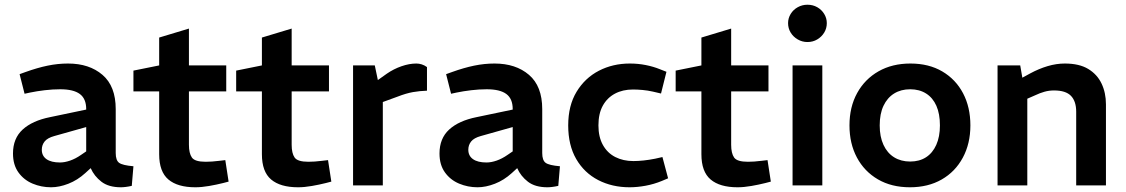

<svg xmlns="http://www.w3.org/2000/svg" viewBox="-20 -785 4766 813"><path d="M196 8Q155 8 118 -7.5Q81 -23 58 -55Q35 -87 35 -135Q35 -199 76 -236.5Q117 -274 192 -289L345 -321V-323Q345 -367 318 -387Q291 -407 235 -407Q203 -407 169.5 -403Q136 -399 107 -393L84 -388L63 -471L88 -480Q138 -498 181.5 -507Q225 -516 268 -516Q358 -516 414 -468Q470 -420 470 -323V-137Q470 -106 484.5 -95.5Q499 -85 545 -81L538 2Q525 5 513 6.5Q501 8 492 8Q440 8 409.5 -15.5Q379 -39 364 -73L341 -52Q308 -22 269.5 -7Q231 8 196 8ZM234 -97Q254 -97 277 -105Q300 -113 323 -129L345 -144V-247L210 -209Q181 -201 169 -186Q157 -171 157 -151Q157 -125 177 -111Q197 -97 234 -97Z M807 8Q732 8 693 -25Q654 -58 654 -132V-398H545V-486L654 -508V-626L780 -664V-508H938V-398H780V-172Q780 -136 792.5 -118Q805 -100 851 -100Q864 -100 878 -101Q892 -102 908 -104L934 -107L948 -16L925 -10Q897 -3 865.5 2.5Q834 8 807 8Z M1242 8Q1167 8 1128 -25Q1089 -58 1089 -132V-398H980V-486L1089 -508V-626L1215 -664V-508H1373V-398H1215V-172Q1215 -136 1227.5 -118Q1240 -100 1286 -100Q1299 -100 1313 -101Q1327 -102 1343 -104L1369 -107L1383 -16L1360 -10Q1332 -3 1300.5 2.5Q1269 8 1242 8Z M1475 0V-508H1567L1580 -446L1618 -473Q1647 -493 1680 -504.5Q1713 -516 1743 -516Q1754 -516 1765.5 -512.5Q1777 -509 1788 -501V-401Q1757 -400 1728.5 -395Q1700 -390 1664 -376L1601 -353V0Z M2002 8Q1961 8 1924 -7.5Q1887 -23 1864 -55Q1841 -87 1841 -135Q1841 -199 1882 -236.5Q1923 -274 1998 -289L2151 -321V-323Q2151 -367 2124 -387Q2097 -407 2041 -407Q2009 -407 1975.5 -403Q1942 -399 1913 -393L1890 -388L1869 -471L1894 -480Q1944 -498 1987.5 -507Q2031 -516 2074 -516Q2164 -516 2220 -468Q2276 -420 2276 -323V-137Q2276 -106 2290.5 -95.5Q2305 -85 2351 -81L2344 2Q2331 5 2319 6.5Q2307 8 2298 8Q2246 8 2215.5 -15.5Q2185 -39 2170 -73L2147 -52Q2114 -22 2075.5 -7Q2037 8 2002 8ZM2040 -97Q2060 -97 2083 -105Q2106 -113 2129 -129L2151 -144V-247L2016 -209Q1987 -201 1975 -186Q1963 -171 1963 -151Q1963 -125 1983 -111Q2003 -97 2040 -97Z M2646 8Q2572 8 2513 -22.5Q2454 -53 2420 -111.5Q2386 -170 2386 -254Q2386 -338 2421.5 -396.5Q2457 -455 2516 -485.5Q2575 -516 2647 -516Q2682 -516 2714.5 -509.5Q2747 -503 2774 -492L2802 -481L2779 -389L2745 -397Q2723 -402 2701 -404Q2679 -406 2660 -406Q2617 -406 2584 -388.5Q2551 -371 2532.5 -337.5Q2514 -304 2514 -254Q2514 -205 2533 -171Q2552 -137 2585.5 -120Q2619 -103 2662 -103Q2682 -103 2705.5 -105.5Q2729 -108 2754 -113L2785 -120L2809 -30L2783 -19Q2749 -5 2713.5 1.5Q2678 8 2646 8Z M3103 8Q3028 8 2989 -25Q2950 -58 2950 -132V-398H2841V-486L2950 -508V-626L3076 -664V-508H3234V-398H3076V-172Q3076 -136 3088.5 -118Q3101 -100 3147 -100Q3160 -100 3174 -101Q3188 -102 3204 -104L3230 -107L3244 -16L3221 -10Q3193 -3 3161.5 2.5Q3130 8 3103 8Z M3336 0V-508H3462V0ZM3399 -607Q3377 -607 3358 -618Q3339 -629 3328 -647Q3317 -665 3317 -687Q3317 -708 3328 -726Q3339 -744 3358 -754.5Q3377 -765 3399 -765Q3422 -765 3440.5 -754.5Q3459 -744 3470 -726Q3481 -708 3481 -687Q3481 -665 3470 -647Q3459 -629 3440.5 -618Q3422 -607 3399 -607Z M3833 8Q3755 8 3697.5 -25.5Q3640 -59 3608.5 -118Q3577 -177 3577 -254Q3577 -332 3609.5 -391Q3642 -450 3700 -483Q3758 -516 3835 -516Q3913 -516 3970 -482.5Q4027 -449 4058 -390Q4089 -331 4089 -254Q4089 -177 4057 -117.5Q4025 -58 3967.5 -25Q3910 8 3833 8ZM3834 -101Q3873 -101 3901 -119Q3929 -137 3944.5 -171.5Q3960 -206 3960 -254Q3960 -303 3945 -337Q3930 -371 3901.5 -389Q3873 -407 3834 -407Q3795 -407 3766 -389Q3737 -371 3721 -337Q3705 -303 3705 -254Q3705 -206 3721 -171.5Q3737 -137 3766 -119Q3795 -101 3834 -101Z M4204 0V-508H4300L4309 -456L4342 -474Q4379 -494 4416 -505Q4453 -516 4489 -516Q4550 -516 4588 -493Q4626 -470 4644.5 -431Q4663 -392 4663 -343V0H4537V-312Q4537 -356 4515 -379Q4493 -402 4443 -402Q4422 -402 4402.5 -396.5Q4383 -391 4362 -381L4330 -367V0Z"/></svg>

Font: REM Medium
Style: Regular
Weight: 500
Designer: Octavio Pardo
Foundry: Ashler Design
Version: Version 1.005;gftools[0.9.28]